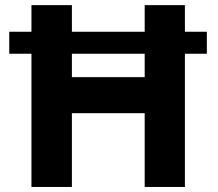

<svg xmlns="http://www.w3.org/2000/svg" viewBox="-20 -740 861 760"><path d="M104.5 -527.3H16.6V-614.3H104.5V-719.7H264.6V-614.3H552.7V-719.7H711.9V-614.3H798.8V-527.3H711.9V0H552.7V-292H264.6V0H104.5ZM552.7 -434.6V-527.3H264.6V-434.6Z"/></svg>

Font: Reddit Sans Strawberry ExBold
Style: Regular
Weight: 800
Designer: Stephen Hutchings
Foundry: Reddit
Version: Version 1.013